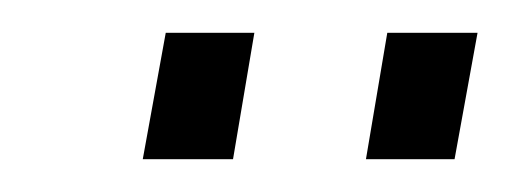

<svg xmlns="http://www.w3.org/2000/svg" viewBox="-20 -742 311 117"><path d="M67 -645 81 -722H135L122 -645ZM203 -645 216 -722H271L257 -645Z"/></svg>

Font: Archivo Condensed ExtraLight
Style: Italic
Weight: 250
Width: 3
Italic angle: -10°
Designer: Hector Gatti
Foundry: Omnibus-Type
Version: Version 2.001